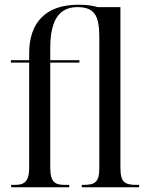

<svg xmlns="http://www.w3.org/2000/svg" viewBox="-20 -790 619 810"><path d="M27 0H272V-10H255C215 -10 192 -18 192 -83V-526H315V-536H192V-586C192 -692 221 -760 307 -760C387 -760 399 -713 399 -627V-81C399 -19 379 -10 330 -10H325V0H567V-10H559C507 -10 488 -19 488 -83V-760H392C369 -767 343 -770 310 -770C172 -770 103 -694 103 -565V-536H26V-526H103V-83C103 -18 78 -10 40 -10H27Z"/></svg>

Font: Noto Serif Display Condensed
Style: Regular
Weight: 400
Width: 3
Designer: Monotype Design Team
Foundry: Monotype Imaging Inc.
Version: Version 2.009